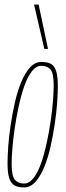

<svg xmlns="http://www.w3.org/2000/svg" viewBox="-20 -810 289 840"><path d="M85 10Q61 10 45 2Q29 -6 21 -28.5Q13 -51 13 -96Q13 -125 16 -168.5Q19 -212 26.5 -262Q34 -312 45 -361Q56 -410 72.5 -450Q89 -490 111 -514.5Q133 -539 161 -539Q185 -539 201 -531.5Q217 -524 225 -501Q233 -478 233 -433Q233 -404 230 -360.5Q227 -317 219.5 -267Q212 -217 201 -168Q190 -119 173.5 -79Q157 -39 135 -14.5Q113 10 85 10ZM85 -7Q108 -7 127 -31.5Q146 -56 160 -96.5Q174 -137 184.5 -185.5Q195 -234 202 -282.5Q209 -331 212 -371.5Q215 -412 215 -435Q215 -491 200.5 -506.5Q186 -522 161 -522Q138 -522 119 -497.5Q100 -473 86 -432.5Q72 -392 61.5 -343.5Q51 -295 44 -246.5Q37 -198 34 -158Q31 -118 31 -94Q31 -39 45.5 -23Q60 -7 85 -7ZM174 -596 129 -790H149L190 -596Z"/></svg>

Font: Georama
Style: Italic
Weight: 400
Width: 2
Italic angle: -9°
Designer: Jean-Baptiste Levee
Foundry: Production Type
Version: Version 1.000